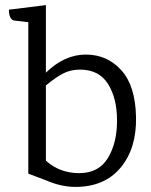

<svg xmlns="http://www.w3.org/2000/svg" viewBox="-20 -718 592 753"><path d="M160 -433Q233 -504 316.5 -504Q400 -504 455.5 -443Q511 -382 513.5 -259Q516 -136 453 -60.5Q390 15 276 15Q219 15 160 -11L91 -37V-631L39 -637Q15 -639 15 -680L160 -698ZM160 -88Q214 -39 290.5 -39Q367 -39 403 -98Q439 -157 439 -245Q439 -333 403.5 -389Q368 -445 294 -445Q257 -445 228 -430Q199 -415 160 -383Z"/></svg>

Font: Karma
Style: Regular
Weight: 400
Designer: Joana Correia
Foundry: Indian Type Foundry
Version: Version 1.202;PS 1.0;hotconv 1.0.78;makeotf.lib2.5.61930; tt